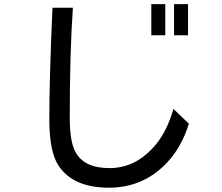

<svg xmlns="http://www.w3.org/2000/svg" viewBox="-20 -834 1040 899"><path d="M753.9 -814.5V-668.9H688.5V-814.5ZM860.4 -814.5V-668.9H794.9V-814.5ZM225.6 -797.9H321.3Q306.6 -587.9 306.6 -284.2Q306.6 -168.9 334 -121.1Q375 -46.9 492.2 -46.9Q606.4 -46.9 691.4 -136.7Q758.8 -206.1 792 -324.2L864.3 -254.9Q831.1 -146.5 762.7 -73.2Q651.4 44.9 490.2 44.9Q322.3 44.9 253.9 -58.6Q210.9 -124 210.9 -275.4Q210.9 -461.9 225.6 -797.9Z"/></svg>

Font: MotoyaLCedar
Style: W3 mono
Weight: 400
Version: Version 1.01